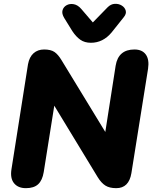

<svg xmlns="http://www.w3.org/2000/svg" viewBox="-20 -972 797 1001"><path d="M115 9Q74 9 53 -17Q32 -43 40 -91L126 -637Q133 -675 155 -694.5Q177 -714 210 -714Q245 -714 264 -701Q283 -688 301 -658L529 -284L583 -630Q597 -714 681 -714Q721 -714 740 -688Q759 -662 752 -614L665 -69Q652 9 586 9Q551 9 529.5 -4.5Q508 -18 489 -49L263 -421L208 -75Q201 -32 179 -11.5Q157 9 115 9ZM454 -749Q421 -749 398.5 -765Q376 -781 357 -810L315 -878Q301 -901 306 -918.5Q311 -936 327.5 -945Q344 -954 365 -950Q386 -946 404 -925L464 -855L541 -934Q558 -951 578.5 -952Q599 -953 615 -943Q631 -933 635.5 -916.5Q640 -900 625 -882L562 -803Q517 -749 454 -749Z"/></svg>

Font: Nunito Black
Style: Italic
Weight: 900
Italic angle: -9°
Designer: Vernon Adams
Foundry: Vernon Adams
Version: Version 3.601; ttfautohint (v1.8.2.53-6de2)